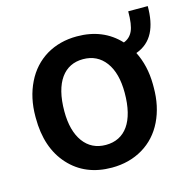

<svg xmlns="http://www.w3.org/2000/svg" viewBox="-91 -673 773 774"><g transform="rotate(-15 295.5 -286.0)"><path d="M38.6 -263.2C38.6 -179.7 61 -113.3 106 -64C150.9 -14.6 210.4 9.8 284.2 9.8C332.5 9.8 376 -1.5 413.6 -23.9C451.2 -46.4 480 -78.1 500 -119.1C520 -160.2 529.8 -206.5 529.8 -258.8V-272.9C529.3 -324.2 518.6 -370.6 498 -411.1C564.9 -435.1 591.3 -494.6 591.3 -582H509.8C509.8 -544.9 505.9 -517.6 498 -500.5C490.2 -483.4 477.5 -471.7 460.4 -465.3C415.5 -513.7 356.4 -538.1 283.2 -538.1C234.9 -538.1 192.4 -526.9 155.3 -504.9C118.2 -482.4 89.4 -450.7 69.3 -409.7C48.8 -368.2 38.6 -321.3 38.6 -269ZM156.7 -258.8C156.7 -381.3 205.6 -442.9 283.2 -442.9C322.8 -442.9 354 -427.7 377 -397C399.9 -366.2 411.1 -323.2 411.1 -269C411.1 -148.4 364.3 -85 284.2 -85C244.1 -85 212.9 -100.6 190.4 -131.3C168 -162.1 156.7 -204.6 156.7 -258.8Z"/></g></svg>

Font: Roboto Medium
Style: Regular
Weight: 500
Designer: Google
Version: Version 2.137; 2017